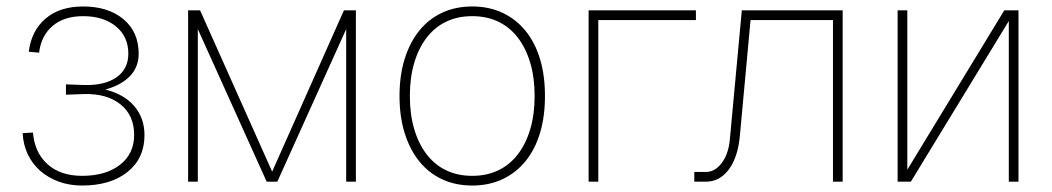

<svg xmlns="http://www.w3.org/2000/svg" viewBox="-20 -562 3256 594"><path d="M234 12Q195 12 162 0Q129 -12 104.5 -33.5Q80 -55 66 -84.5Q52 -114 50 -150L82 -152Q87 -90 127 -54Q167 -18 234 -18Q307 -18 351 -52Q395 -86 395 -145Q395 -205 353 -239Q311 -273 239 -271L184 -269V-301L239 -299Q303 -297 340 -322.5Q377 -348 377 -396Q377 -449 338.5 -480.5Q300 -512 237 -512Q178 -512 142.5 -481.5Q107 -451 101 -399L69 -402Q77 -467 121 -504.5Q165 -542 237 -542Q315 -542 362 -502.5Q409 -463 409 -396Q409 -355 382.5 -327Q356 -299 306 -285Q365 -270 396 -233Q427 -196 427 -144Q427 -72 374.5 -30Q322 12 234 12Z M562 0V-530H599L822 -31L1044 -530H1081V0H1051V-472L838 0H805L592 -472V0Z M1441 12Q1389 12 1347.5 -7.5Q1306 -27 1277 -63Q1248 -99 1232 -150Q1216 -201 1216 -265Q1216 -329 1232 -380Q1248 -431 1277 -467Q1306 -503 1347.5 -522.5Q1389 -542 1441 -542Q1493 -542 1534.5 -522.5Q1576 -503 1605.5 -467Q1635 -431 1650.5 -380Q1666 -329 1666 -265Q1666 -201 1650.5 -150Q1635 -99 1605.5 -63Q1576 -27 1534.5 -7.5Q1493 12 1441 12ZM1441 -18Q1486 -18 1521.5 -35Q1557 -52 1582 -84.5Q1607 -117 1620.5 -162.5Q1634 -208 1634 -265Q1634 -322 1620.5 -367.5Q1607 -413 1582 -445.5Q1557 -478 1521.5 -495Q1486 -512 1441 -512Q1396 -512 1360.5 -495Q1325 -478 1300 -445.5Q1275 -413 1261.5 -367.5Q1248 -322 1248 -265Q1248 -208 1261.5 -162.5Q1275 -117 1300 -84.5Q1325 -52 1360.5 -35Q1396 -18 1441 -18Z M1801 0V-530H2133V-500H1831V0Z M2128 0V-30H2164Q2192 -30 2213 -58Q2234 -86 2238 -131L2275 -530H2587V0H2557V-500H2302L2269 -142Q2263 -76 2235 -38Q2207 0 2164 0Z M2757 0V-530H2787V-37L3087 -530H3131V0H3101V-497L2798 0Z"/></svg>

Font: Geist Thin
Style: Regular
Weight: 400
Designer: Basement.studio, Andrés Briganti, Mateo Zaragoza
Foundry: Basement.studio, Vercel, Andrés Briganti, Guido Ferreyra, Mateo Zaragoza
Version: Version 1.401